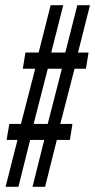

<svg xmlns="http://www.w3.org/2000/svg" viewBox="-20 -720 367 740"><path d="M67.9 -455.2 78 -517.6H129L175.2 -700H223.7L177.5 -517.6H231.8L278 -700H326.8L280.7 -517.6H321.3L311.2 -455.2H267.3L212.4 -242.4H259.2L249.4 -180.7H199L153.8 0H105.3L150.5 -180.7H96.2L51 0H1.5L47.4 -180.7H5.4L15.9 -242.4H60.8L115.7 -455.2ZM164.2 -455.2 109.6 -242.4H163.9L218.5 -455.2Z"/></svg>

Font: Georama ExtraCondensed Thin
Style: Italic
Weight: 100
Width: 2
Italic angle: -9°
Designer: Jean-Baptiste Levee
Foundry: Production Type
Version: Version 1.001